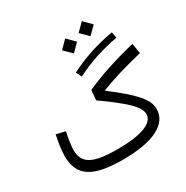

<svg xmlns="http://www.w3.org/2000/svg" viewBox="-208 -1121 1254 1295"><g transform="rotate(-30 419.0 -474.0)"><path d="M71.8 -375.5C57.6 -309.6 50.8 -256.8 50.8 -216.3C50.8 -62 146 0 382.3 0C499 0 588.9 -16.1 652.3 -47.9C715.3 -79.6 747.1 -125 747.1 -184.1C747.1 -261.2 678.2 -333 508.8 -462.4V-466.3C587.4 -498 690.9 -530.3 837.9 -565.9L825.2 -645C677.2 -609.9 540.5 -564.5 429.2 -514.2L422.9 -437C507.3 -377.9 569.8 -328.6 610.4 -289.6C650.4 -250.5 670.4 -216.8 670.4 -188C670.4 -118.2 568.8 -79.6 385.7 -79.6C192.4 -79.6 123 -117.7 123 -222.7C123 -256.3 129.4 -301.8 142.1 -358.9ZM743.7 -781.7C619.1 -760.3 503.9 -722.2 397.5 -668L419.9 -625C522.5 -677.2 633.3 -713.9 752 -734.9ZM606 -831.1 664.6 -889.6 606 -948.2 547.4 -889.6ZM450.7 -786.1 509.3 -844.7 450.7 -903.3 392.1 -844.7Z"/></g></svg>

Font: Estedad Regular
Style: Regular
Weight: 400
Designer: Amin Abedi
Version: Version 7.3